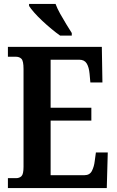

<svg xmlns="http://www.w3.org/2000/svg" viewBox="-20 -951 591 971"><path d="M284 -771Q264 -785 240.5 -804.5Q217 -824 193.5 -846Q170 -868 152.5 -888Q135 -908 127 -921V-931H261Q269 -909 284 -882Q299 -855 315 -829Q331 -803 343 -784V-771ZM20 0V-50H61Q78 -50 88.5 -60Q99 -70 99 -107V-602Q99 -643 88.5 -653.5Q78 -664 61 -664H20V-714H495L498 -534H437L433 -578Q430 -611 418.5 -630Q407 -649 381 -649H236V-406H442V-341H236V-65H407Q434 -65 445 -87Q456 -109 459 -136L465 -180H525L520 0Z"/></svg>

Font: Noto Serif ExtraCondensed
Style: Bold
Weight: 700
Width: 2
Designer: Monotype Design Team
Foundry: Monotype Imaging Inc.
Version: Version 2.014; ttfautohint (v1.8.4.7-5d5b)